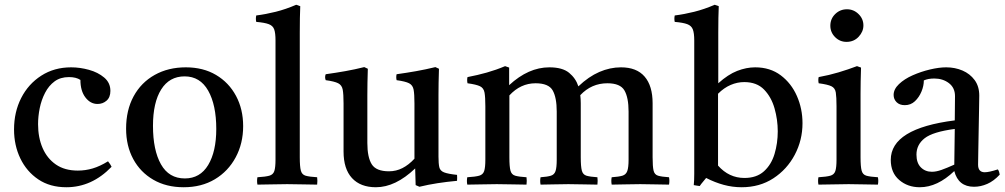

<svg xmlns="http://www.w3.org/2000/svg" viewBox="-20 -775 4224 807"><path d="M434 -97Q444 -85 449 -74Q366 12 259 12Q190 12 141 -21Q92 -54 65.5 -109Q39 -164 39 -231Q39 -304 69 -363Q99 -422 153.5 -457Q208 -492 279 -492Q316 -492 354 -481.5Q392 -471 418 -449Q444 -427 444 -393Q444 -366 428 -352Q412 -338 390 -338Q360 -338 339 -365.5Q318 -393 318 -439Q300 -451 270 -451Q234 -451 209.5 -433Q185 -415 169.5 -385Q154 -355 147 -320.5Q140 -286 140 -253Q140 -197 159 -153Q178 -109 215 -83.5Q252 -58 307 -58Q339 -58 369.5 -67Q400 -76 434 -97Z M752 12Q679 12 624.5 -19.5Q570 -51 540 -106.5Q510 -162 510 -234Q510 -312 541.5 -370Q573 -428 630 -460Q687 -492 761 -492Q834 -492 888 -460Q942 -428 972 -372Q1002 -316 1002 -245Q1002 -172 970.5 -113.5Q939 -55 883 -21.5Q827 12 752 12ZM623 -246Q623 -144 656.5 -84.5Q690 -25 757 -25Q821 -25 855 -81.5Q889 -138 889 -233Q889 -334 855 -394Q821 -454 756 -454Q692 -454 657.5 -399Q623 -344 623 -246Z M1313 1Q1284 1 1254 0Q1224 -1 1187 -1Q1150 -1 1121 0Q1092 1 1062 1Q1059 -15 1062 -30Q1096 -32 1112 -36.5Q1128 -41 1133 -56Q1138 -71 1138 -104V-605Q1138 -636 1132.5 -651.5Q1127 -667 1109.5 -673.5Q1092 -680 1057 -683Q1054 -696 1057 -710Q1097 -715 1139 -725.5Q1181 -736 1225 -755L1242 -749Q1241 -727 1240.5 -699Q1240 -671 1240 -638V-114Q1240 -75 1244.5 -58Q1249 -41 1264.5 -36.5Q1280 -32 1313 -30Q1315 -15 1313 1Z M1560 12Q1495 12 1459.5 -26.5Q1424 -65 1424 -138V-340Q1424 -379 1420.5 -398Q1417 -417 1401.5 -425Q1386 -433 1349 -438Q1344 -451 1349 -463Q1392 -469 1431.5 -476Q1471 -483 1511 -493L1526 -486Q1525 -455 1524.5 -427.5Q1524 -400 1524 -376V-174Q1524 -114 1542.5 -84.5Q1561 -55 1615 -55Q1645 -55 1671.5 -68.5Q1698 -82 1722 -108V-340Q1722 -379 1718.5 -398Q1715 -417 1699.5 -425Q1684 -433 1647 -438Q1644 -451 1647 -463Q1690 -469 1729.5 -476Q1769 -483 1810 -493L1825 -486Q1824 -455 1823.5 -427.5Q1823 -400 1823 -376V-117Q1823 -87 1826.5 -72Q1830 -57 1846.5 -50.5Q1863 -44 1901 -40Q1902 -28 1901 -15Q1858 -11 1819 -5Q1780 1 1743 10L1727 3L1725 -67Q1642 12 1560 12Z M2551 1Q2548 -15 2551 -30Q2581 -32 2596 -36.5Q2611 -41 2616.5 -56Q2622 -71 2622 -104V-306Q2622 -365 2604.5 -395Q2587 -425 2533 -425Q2466 -425 2419 -375Q2421 -359 2421 -341V-114Q2421 -75 2425.5 -58Q2430 -41 2445 -36.5Q2460 -32 2491 -30Q2493 -15 2491 1Q2463 1 2435 0Q2407 -1 2369 -1Q2332 -1 2304.5 0Q2277 1 2252 1Q2249 -15 2252 -30Q2281 -32 2295.5 -36.5Q2310 -41 2315 -56Q2320 -71 2320 -104V-306Q2320 -365 2303 -395Q2286 -425 2231 -425Q2168 -425 2121 -374V-114Q2121 -75 2125.5 -58Q2130 -41 2145.5 -36.5Q2161 -32 2193 -30Q2195 -15 2193 1Q2165 1 2135.5 0Q2106 -1 2068 -1Q2032 -1 2003 0Q1974 1 1944 1Q1941 -15 1944 -30Q1978 -32 1994 -36.5Q2010 -41 2015 -56Q2020 -71 2020 -104V-328Q2020 -367 2016.5 -386Q2013 -405 1997.5 -412.5Q1982 -420 1945 -425Q1942 -439 1945 -451Q1987 -459 2026 -470Q2065 -481 2103 -497L2120 -491V-417Q2201 -492 2289 -492Q2344 -492 2372 -469Q2400 -446 2411 -412Q2454 -453 2499 -472.5Q2544 -492 2590 -492Q2656 -492 2689.5 -453Q2723 -414 2723 -341V-114Q2723 -75 2727 -58Q2731 -41 2746 -36.5Q2761 -32 2792 -30Q2795 -15 2792 1Q2764 1 2736 0Q2708 -1 2671 -1Q2633 -1 2604.5 0Q2576 1 2551 1Z M3097 12Q3059 12 3022 2Q2985 -8 2948 -27Q2941 -18 2934 -10Q2927 -2 2921 7Q2914 6 2907.5 5Q2901 4 2896 3Q2898 -15 2898 -44.5Q2898 -74 2898 -114V-605Q2898 -636 2892 -651.5Q2886 -667 2868.5 -673.5Q2851 -680 2816 -683Q2813 -696 2816 -710Q2856 -715 2898 -725.5Q2940 -736 2984 -755L3001 -749Q3000 -727 2999.5 -699Q2999 -671 2999 -638V-425Q3040 -462 3078.5 -477Q3117 -492 3154 -492Q3217 -492 3261.5 -458.5Q3306 -425 3329.5 -371.5Q3353 -318 3353 -257Q3353 -186 3320.5 -124.5Q3288 -63 3230.5 -25.5Q3173 12 3097 12ZM2998 -381V-79Q3044 -27 3109 -27Q3160 -27 3191 -55Q3222 -83 3235.5 -128Q3249 -173 3249 -223Q3249 -272 3235.5 -319.5Q3222 -367 3191.5 -398.5Q3161 -430 3108 -430Q3079 -430 3051 -418Q3023 -406 2998 -381Z M3670 1Q3642 1 3612 0Q3582 -1 3547 -1Q3515 -1 3482.5 0Q3450 1 3420 1Q3417 -15 3420 -30Q3454 -32 3470 -36.5Q3486 -41 3491 -56Q3496 -71 3496 -104V-328Q3496 -367 3493 -386Q3490 -405 3474.5 -412.5Q3459 -420 3421 -425Q3418 -439 3421 -451Q3465 -459 3505 -471Q3545 -483 3582 -497L3599 -491Q3598 -460 3597.5 -433Q3597 -406 3597 -382V-114Q3597 -75 3601.5 -58Q3606 -41 3621.5 -36.5Q3637 -32 3670 -30Q3673 -15 3670 1ZM3470 -667Q3470 -696 3490.5 -716Q3511 -736 3540 -736Q3568 -736 3588.5 -716Q3609 -696 3609 -668Q3609 -642 3589 -620.5Q3569 -599 3538 -599Q3510 -599 3490 -619Q3470 -639 3470 -667Z M4074 10Q4008 10 3991 -56Q3920 12 3846 12Q3795 12 3759.5 -18.5Q3724 -49 3724 -103Q3724 -235 3993 -269Q3993 -293 3993.5 -318Q3994 -343 3994 -371Q3994 -406 3968.5 -425.5Q3943 -445 3907 -445Q3881 -445 3863 -437Q3863 -414 3853 -390Q3843 -366 3825.5 -349.5Q3808 -333 3783 -333Q3761 -333 3748.5 -345.5Q3736 -358 3736 -376Q3736 -400 3758.5 -421.5Q3781 -443 3816 -458.5Q3851 -474 3889 -483Q3927 -492 3957 -492Q3994 -492 4025.5 -478.5Q4057 -465 4076.5 -438.5Q4096 -412 4096 -373Q4096 -349 4095 -310.5Q4094 -272 4093.5 -228.5Q4093 -185 4092 -146Q4091 -107 4091 -83Q4091 -51 4119 -51Q4137 -51 4174 -63Q4178 -58 4179.5 -52Q4181 -46 4182 -41Q4157 -14 4129.5 -2Q4102 10 4074 10ZM3991 -83 3993 -233Q3901 -221 3866.5 -194Q3832 -167 3832 -125Q3832 -90 3850.5 -71.5Q3869 -53 3897 -53Q3915 -53 3937.5 -61Q3960 -69 3991 -83Z"/></svg>

Font: Castoro
Style: Regular
Weight: 400
Designer: John Hudson
Foundry: Tiro Typeworks Ltd.
Version: Version 2.04